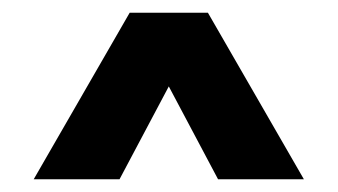

<svg xmlns="http://www.w3.org/2000/svg" viewBox="-20 -614 531 302"><path d="M33 -332 184 -594H307L168 -332ZM307 -594 458 -332H323L184 -594Z"/></svg>

Font: Hind Variable Light
Style: Regular
Weight: 300
Designer: Manushi Parikh, Satya Rajpurohit
Foundry: Indian Type Foundry
Version: Version 3.000